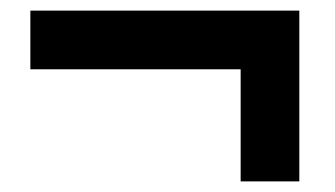

<svg xmlns="http://www.w3.org/2000/svg" viewBox="-20 -407 624 358"><path d="M428.7 -68.8V-277.8H36.6V-387.2H538.1V-68.8Z"/></svg>

Font: Liberation Sans
Style: Bold Italic
Weight: 700
Italic angle: -12°
Designer: Steve Matteson
Foundry: Ascender Corporation
Version: Version 2.1.5